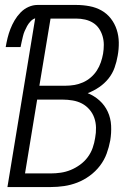

<svg xmlns="http://www.w3.org/2000/svg" viewBox="-20 -755 540 775"><path d="M10 0 122 -681Q112 -678 103.5 -669Q95 -660 89.5 -650Q84 -640 79.5 -629.5Q75 -619 72.5 -608Q70 -597 67.5 -586.5Q65 -576 63 -565H3Q6 -583 10.5 -601.5Q15 -620 22 -638Q29 -656 39 -673Q49 -690 63 -704.5Q77 -719 95 -727Q113 -735 131 -735H288Q315 -735 341.5 -730Q368 -725 390 -712.5Q412 -700 427.5 -680Q443 -660 451 -635.5Q459 -611 459.5 -584Q460 -557 455 -530Q451 -506 442.5 -482Q434 -458 418 -438Q402 -418 380 -403Q358 -388 334 -379Q361 -368 382 -349Q403 -330 415 -304Q427 -278 428.5 -248Q430 -218 425 -188Q420 -161 410.5 -135Q401 -109 383.5 -86Q366 -63 342 -45.5Q318 -28 292 -18Q266 -8 239 -4Q212 0 185 0ZM139 -409H245Q262 -409 280 -412Q298 -415 315 -422.5Q332 -430 346.5 -442.5Q361 -455 371 -470.5Q381 -486 387 -503.5Q393 -521 396 -538Q399 -556 399 -574Q399 -592 394 -609Q389 -626 379.5 -640Q370 -654 355.5 -663Q341 -672 323.5 -676Q306 -680 288 -680H184ZM185 -55Q205 -55 225.5 -58Q246 -61 265.5 -69Q285 -77 303 -90Q321 -103 334 -120.5Q347 -138 354 -158Q361 -178 364 -198Q368 -219 367.5 -240Q367 -261 360.5 -279.5Q354 -298 341 -313Q328 -328 311 -337Q294 -346 273.5 -349.5Q253 -353 232 -353H130L81 -55Z"/></svg>

Font: Iosevka SS18 Light
Style: Italic
Weight: 300
Italic angle: -9°
Monospace: yes
Designer: Belleve Invis
Foundry: Belleve Invis
Version: Version 25.1.1; ttfautohint (v1.8.4)